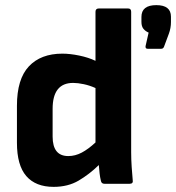

<svg xmlns="http://www.w3.org/2000/svg" viewBox="-20 -716 686 748"><path d="M189 12Q119 12 82.5 -30Q46 -72 46 -160V-304Q46 -408 92.5 -457.5Q139 -507 223 -507Q253 -507 289 -499.5Q325 -492 352 -479V-670Q352 -683 365 -683H479Q491 -683 491 -670V-123Q491 -95 493 -65.5Q495 -36 497 -15Q500 0 485 0H387Q375 0 373 -12Q370 -24 368 -40.5Q366 -57 365 -73Q328 -37 286.5 -12.5Q245 12 189 12ZM185 -184Q185 -108 246 -108Q273 -108 298.5 -121.5Q324 -135 352 -161V-373Q330 -383 306.5 -388Q283 -393 265 -393Q185 -393 185 -292ZM555 -526Q546 -526 547 -536L559 -589Q547 -594 539 -603.5Q531 -613 531 -631V-650Q531 -696 589 -696Q646 -696 646 -651V-630Q646 -607 638 -585L619 -534Q616 -526 608 -526Z"/></svg>

Font: Sofia Sans ExtraBold
Style: Regular
Weight: 800
Designer: Botio Nikoltchev, Ani Petrova
Foundry: lettersoup
Version: Version 4.101; ttfautohint (v1.8.4.7-5d5b)